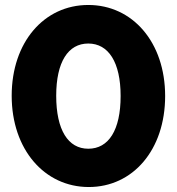

<svg xmlns="http://www.w3.org/2000/svg" viewBox="-20 -741 711 772"><path d="M337 11C514 11 644 -138 644 -355C644 -571 513 -721 335 -721C157 -721 27 -571 27 -356C27 -140 159 11 337 11ZM206 -356C206 -492 254 -566 335 -566C416 -566 465 -491 465 -355C465 -218 417 -143 335 -143C254 -143 206 -218 206 -356Z"/></svg>

Font: MV Cash ExtraBold
Style: Regular
Weight: 800
Designer: Rodrigo Fuenzalida
Foundry: fragTYPE
Version: Version 1.100;Glyphs 3.1.2 (3151)